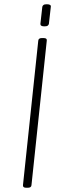

<svg xmlns="http://www.w3.org/2000/svg" viewBox="-20 -881 309 903"><path d="M103 2Q87 2 88 -10L160 -690Q161 -702 177 -702H185Q202 -702 200 -690L128 -10Q127 2 111 2ZM189 -757Q169 -757 170 -769L179 -849Q180 -854 184.5 -857.5Q189 -861 200 -861Q221 -861 219 -849L210 -769Q209 -764 204.5 -760.5Q200 -757 189 -757Z"/></svg>

Font: Asap Semi Condensed Semi Condensed Thin
Style: Italic
Weight: 100
Width: 4
Italic angle: -6°
Designer: Pablo Cosgaya
Foundry: Omnibus-Type
Version: Version 3.001; ttfautohint (v1.8.4.7-5d5b)